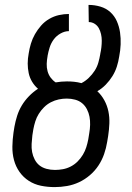

<svg xmlns="http://www.w3.org/2000/svg" viewBox="-20 -755 540 783"><path d="M203 8Q174 8 147 2.5Q120 -3 97.5 -17.5Q75 -32 59.5 -54Q44 -76 37 -102.5Q30 -129 30.5 -157.5Q31 -186 35 -214L39 -239Q43 -261 50 -283Q57 -305 69 -325Q81 -345 98 -362.5Q115 -380 135 -393Q121 -405 111 -421.5Q101 -438 97 -457Q93 -476 93 -496Q93 -516 97 -537Q100 -557 106 -577Q112 -597 122.5 -615.5Q133 -634 147.5 -650.5Q162 -667 181 -678Q200 -689 220.5 -693.5Q241 -698 261 -698V-628Q244 -628 227 -618.5Q210 -609 199 -594Q188 -579 182.5 -561.5Q177 -544 174 -527V-526Q171 -510 170.5 -494.5Q170 -479 174 -464.5Q178 -450 186.5 -438.5Q195 -427 207 -419Q218 -421 230 -422Q242 -423 253 -423Q268 -423 282.5 -421.5Q297 -420 312 -416Q328 -424 342 -437.5Q356 -451 366 -466.5Q376 -482 381 -499.5Q386 -517 389 -535V-536Q392 -549 393.5 -562.5Q395 -576 395 -589.5Q395 -603 392 -616Q389 -629 383 -640Q377 -651 366 -658Q355 -665 342 -665L341 -735Q366 -735 389.5 -728Q413 -721 430 -705.5Q447 -690 456.5 -668.5Q466 -647 469.5 -623Q473 -599 472 -574Q471 -549 466 -524Q463 -504 456.5 -483.5Q450 -463 438.5 -444.5Q427 -426 411.5 -410Q396 -394 377 -383Q394 -367 405.5 -346Q417 -325 422 -301Q427 -277 426 -251.5Q425 -226 421 -200L417 -176Q413 -151 404.5 -126.5Q396 -102 381.5 -80Q367 -58 346.5 -40.5Q326 -23 302.5 -12Q279 -1 253.5 3.5Q228 8 203 8ZM204 -62Q220 -62 236.5 -65Q253 -68 268.5 -76Q284 -84 296.5 -96.5Q309 -109 318 -124Q327 -139 332 -155Q337 -171 340 -187L344 -212Q347 -229 347.5 -246Q348 -263 345 -279Q342 -295 334.5 -309.5Q327 -324 315 -334Q303 -344 286.5 -348.5Q270 -353 252 -353Q236 -353 219.5 -349.5Q203 -346 187.5 -338Q172 -330 159.5 -317.5Q147 -305 138 -290.5Q129 -276 124 -260Q119 -244 116 -228L112 -203Q110 -186 109 -168.5Q108 -151 111 -135Q114 -119 121.5 -104.5Q129 -90 141 -80.5Q153 -71 169.5 -66.5Q186 -62 204 -62Z"/></svg>

Font: Iosevka Oblique
Style: Regular
Weight: 400
Italic angle: -9°
Monospace: yes
Designer: Belleve Invis
Foundry: Belleve Invis
Version: Version 32.5.0; ttfautohint (v1.8.4)